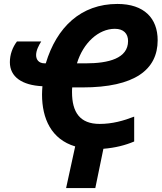

<svg xmlns="http://www.w3.org/2000/svg" viewBox="-20 -745 819 973"><path d="M660 -28V-154C606 -133 549 -117 485 -117C385 -117 345 -176 345 -278C345 -289 345 -294 346 -302H398C663 -302 779 -392 779 -541C779 -652 711 -725 575 -725C390 -725 267 -607 212 -424H207C175 -424 163 -444 163 -466C163 -490 177 -516 189 -535H66C44 -506 30 -469 30 -430C30 -355 92 -313 195 -308C194 -293 193 -280 193 -266C193 -144 240 -39 361 -3L315 208H463L504 9C565 4 615 -9 660 -28ZM415 -424H370C401 -527 479 -599 562 -599C606 -599 629 -575 629 -537C629 -449 530 -424 415 -424Z"/></svg>

Font: Noto Sans
Style: Bold Italic
Weight: 700
Italic angle: -12°
Designer: Monotype Design Team
Foundry: Monotype Imaging Inc.
Version: Version 2.013